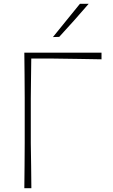

<svg xmlns="http://www.w3.org/2000/svg" viewBox="-20 -990 596 1010"><path d="M108 0Q109 -61 109.2 -117Q109.5 -173 110 -238V-475Q109.5 -540.5 109.2 -596.5Q109 -652.5 108 -713H514V-678Q464.5 -679 397.8 -680Q331 -681 257 -682H144.5Q144 -630 143.2 -579.8Q142.5 -529.5 142 -472V-238Q143 -173 143.8 -117Q144.5 -61 145 0ZM258.5 -795Q294.5 -839.5 329.8 -883Q365 -926.5 400.5 -970H446.5Q409 -926 370.2 -882.8Q331.5 -839.5 291.5 -796Z"/></svg>

Font: Commissioner Loud Thin
Style: Regular
Weight: 100
Designer: Kostas Bartsokas
Foundry: Kostas Bartsokas
Version: Version 1.000; ttfautohint (v1.8.3)